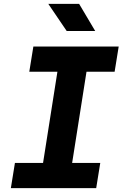

<svg xmlns="http://www.w3.org/2000/svg" viewBox="-20 -970 640 990"><path d="M36 0 57 -130H202L276 -600H131L152 -730H592L571 -600H426L352 -130H497L476 0ZM324 -810 229 -950H388L471 -810Z"/></svg>

Font: JetBrains Mono NL ExtraBold
Style: Italic
Weight: 800
Italic angle: -9°
Monospace: yes
Designer: Philipp Nurullin, Konstantin Bulenkov
Foundry: JetBrains
Version: Version 2.305; ttfautohint (v1.8.4.7-5d5b)